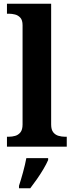

<svg xmlns="http://www.w3.org/2000/svg" viewBox="-20 -780 392 1021"><path d="M17 0V-53H29Q44 -53 60.5 -57.5Q77 -62 88.5 -76Q100 -90 100 -118V-646Q100 -673 88 -686Q76 -699 59.5 -703Q43 -707 29 -707H17V-760H252V-118Q252 -90 263.5 -76Q275 -62 292 -57.5Q309 -53 323 -53H335V0ZM81 208Q91 178 102.5 136Q114 94 120 61H236V71Q227 92 211 119Q195 146 176.5 172.5Q158 199 141 221H81Z"/></svg>

Font: Noto Naskh Arabic
Style: Bold
Weight: 700
Designer: Monotype Design Team, David Williams, Mohamad Dakak and Nizar Qandah
Foundry: Monotype Imaging Inc.
Version: Version 2.016